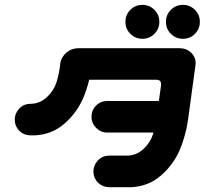

<svg xmlns="http://www.w3.org/2000/svg" viewBox="-20 -778 910 796"><path d="M304.7 -578.1H725.6Q752.9 -578.1 772.5 -559.6Q793 -538.1 791 -512.7L759.8 -283.2Q750 -213.9 723.6 -152.3Q695.3 -90.8 645 -48.3Q594.7 -5.9 526.4 -2H430.7Q404.3 -2.9 386.2 -21Q368.2 -39.1 367.2 -65.4Q367.2 -92.8 385.3 -112.3Q403.3 -131.8 430.7 -132.8H510.7Q547.9 -134.8 575.7 -161.1Q603.5 -187.5 614.3 -221.7Q615.2 -224.6 616.2 -228.5H424.8Q397.5 -228.5 378.9 -248Q359.4 -266.6 359.4 -293.9Q359.4 -321.3 378.4 -340.3Q397.5 -359.4 424.8 -359.4H638.7L647.5 -422.9Q650.4 -446.3 630.9 -447.3H349.6Q339.8 -405.3 323.2 -367.2Q294.9 -305.7 244.6 -263.2Q194.3 -220.7 126 -216.8H104.5Q78.1 -217.8 60.1 -235.8Q42 -253.9 41 -280.3Q41 -307.6 59.1 -327.1Q77.1 -346.7 104.5 -347.7H110.4Q147.5 -349.6 175.3 -376Q203.1 -402.3 213.9 -436Q224.6 -469.7 229.5 -509.8V-514.6Q234.4 -542 255.9 -560.5Q277.3 -578.1 304.7 -578.1ZM500 -687.5Q500 -716.8 520.5 -737.3Q541 -757.8 570.3 -757.8Q599.6 -757.8 620.1 -737.3Q640.6 -716.8 640.6 -687.5Q640.6 -658.2 620.1 -637.7Q599.6 -617.2 570.3 -617.2Q541 -617.2 520.5 -637.7Q500 -658.2 500 -687.5ZM668 -687.5Q668 -716.8 688.5 -737.3Q709 -757.8 738.3 -757.8Q767.6 -757.8 788.1 -737.3Q808.6 -716.8 808.6 -687.5Q808.6 -658.2 788.1 -637.7Q767.6 -617.2 738.3 -617.2Q709 -617.2 688.5 -637.7Q668 -658.2 668 -687.5Z"/></svg>

Font: Nico Moji
Style: Regular
Weight: 400
Version: Version 1.02